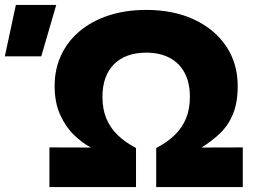

<svg xmlns="http://www.w3.org/2000/svg" viewBox="-174 -755 1026 775"><path d="M25.5 0V-160L193 -159.5Q157.5 -178 124 -210.8Q90.5 -243.5 68.5 -292.5Q46.5 -341.5 46.5 -408Q46.5 -476 72.8 -532.2Q99 -588.5 148 -629.5Q197 -670.5 265.2 -692.8Q333.5 -715 416 -715Q526.5 -715 609.8 -676Q693 -637 739.2 -567.8Q785.5 -498.5 785.5 -408Q785.5 -341.5 766.8 -295.5Q748 -249.5 714.8 -217.5Q681.5 -185.5 639 -159.5L806 -160V0H456.5V-157.5Q502.5 -181.5 532.5 -211.2Q562.5 -241 577.5 -278.5Q592.5 -316 592.5 -364Q592.5 -421 571.2 -461Q550 -501 510.2 -521.8Q470.5 -542.5 416 -542.5Q375 -542.5 342.2 -530.8Q309.5 -519 286.5 -496.2Q263.5 -473.5 251.5 -440.2Q239.5 -407 239.5 -364Q239.5 -316 254.5 -278.5Q269.5 -241 299.5 -211.2Q329.5 -181.5 375 -157.5V0ZM-154.5 -527.5 -110 -735H53L-7.5 -527.5Z"/></svg>

Font: Geologica ExtraBold
Style: Regular
Weight: 800
Designer: Sindre Bremnes, Frode Helland
Foundry: Monokrom Skriftforlag AS
Version: Version 1.010;gftools[0.9.28]